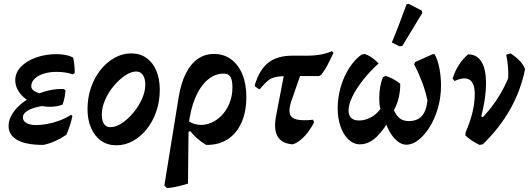

<svg xmlns="http://www.w3.org/2000/svg" viewBox="-20 -750 2783 1007"><path d="M207 10Q116 10 70.5 -16Q25 -42 25 -89Q25 -119 42 -148.5Q59 -178 88.5 -203Q118 -228 156 -247Q194 -266 235 -275.5Q276 -285 315 -283L324 -275Q322 -257 318.5 -238.5Q315 -220 308 -201Q267 -202 229.5 -198Q192 -194 163 -185.5Q134 -177 117 -164Q100 -151 100 -135Q100 -115 119 -104.5Q138 -94 170 -94Q197 -94 229 -100Q261 -106 293 -118Q325 -130 353 -148L360 -142Q355 -118 347 -93Q339 -68 328 -43Q300 -24 269 -10Q238 4 207 10ZM241 -190Q205 -190 172.5 -201Q140 -212 114.5 -231.5Q89 -251 74.5 -276Q60 -301 60 -330Q60 -369 90 -400Q120 -431 169.5 -448.5Q219 -466 277 -466Q300 -466 322 -462Q344 -458 364 -448Q368 -428 370 -408Q372 -388 372 -367L362 -360Q326 -373 275 -373Q239 -373 209 -363.5Q179 -354 161.5 -337Q144 -320 144 -298Q144 -278 172 -266Q200 -254 250 -252L308 -201Q291 -195 275 -192.5Q259 -190 241 -190Z M591 12Q544 12 510.5 -11.5Q477 -35 458 -78Q439 -121 439 -178Q439 -237 457 -290Q475 -343 507 -383Q539 -423 580.5 -446.5Q622 -470 668 -470Q714 -470 747.5 -446.5Q781 -423 799.5 -380Q818 -337 818 -279Q818 -219 800 -166.5Q782 -114 750.5 -74Q719 -34 678 -11Q637 12 591 12ZM559 -83Q588 -83 619.5 -104Q651 -125 679 -158.5Q707 -192 724.5 -231Q742 -270 742 -306Q742 -338 729.5 -356.5Q717 -375 695 -375Q667 -375 635.5 -353.5Q604 -332 576 -298.5Q548 -265 531 -225.5Q514 -186 514 -149Q514 -117 525.5 -100Q537 -83 559 -83Z M856 237 842 223 917 -240Q929 -313 954 -363.5Q979 -414 1016.5 -440.5Q1054 -467 1102 -467Q1154 -467 1192 -439Q1230 -411 1251 -360.5Q1272 -310 1272 -242Q1272 -164 1246.5 -107Q1221 -50 1174 -19.5Q1127 11 1061 10Q1033 -7 1013 -25Q993 -43 977 -63L924 -28L940 -140Q968 -108 1003 -99Q1038 -90 1072.5 -100.5Q1107 -111 1135.5 -137.5Q1164 -164 1181.5 -203.5Q1199 -243 1199 -292Q1199 -330 1188.5 -347Q1178 -364 1153 -364Q1107 -364 1068 -330.5Q1029 -297 1003.5 -235.5Q978 -174 969 -92L966 213Q938 222 910.5 228Q883 234 856 237Z M1515 7Q1458 3 1436.5 -33.5Q1415 -70 1427 -137L1481 -418H1577L1507 -217Q1494 -177 1500 -154Q1506 -131 1535.5 -123.5Q1565 -116 1622 -122L1627 -109Q1617 -86 1598.5 -61Q1580 -36 1558 -17.5Q1536 1 1515 7ZM1338 -283 1318 -296 1316 -303Q1340 -384 1387 -421Q1434 -458 1513 -458H1588Q1632 -458 1665 -464.5Q1698 -471 1721 -482L1729 -472Q1712 -436 1698 -409.5Q1684 -383 1666 -359L1654 -351H1494Q1453 -351 1428.5 -346.5Q1404 -342 1386 -327.5Q1368 -313 1343 -283Z M1894 -467Q1917 -458 1934 -445.5Q1951 -433 1966 -417Q1921 -377 1885 -331.5Q1849 -286 1828.5 -244Q1808 -202 1808 -171Q1808 -145 1822 -131.5Q1836 -118 1864 -118Q1893 -118 1922.5 -133Q1952 -148 1975 -178Q1969 -203 1969 -235Q1969 -267 1974.5 -297Q1980 -327 1989 -345L2002 -352Q2022 -346 2041 -336Q2060 -326 2079 -311Q2080 -278 2072 -241.5Q2064 -205 2046 -172Q2059 -143 2077 -129Q2095 -115 2124 -115Q2168 -115 2192 -141Q2216 -167 2222 -223Q2211 -274 2193 -321.5Q2175 -369 2152 -413L2158 -425L2250 -466H2259Q2276 -437 2284.5 -392.5Q2293 -348 2293 -301Q2293 -240 2277 -184Q2261 -128 2234 -84.5Q2207 -41 2175 -16Q2143 9 2111 9Q2087 9 2063 -10.5Q2039 -30 2020 -66Q2001 -102 1988 -151L2033 -144Q1999 -75 1957 -34Q1915 7 1868 7Q1834 7 1807 -19Q1780 -45 1765.5 -88Q1751 -131 1751 -182Q1751 -225 1760.5 -268Q1770 -311 1787.5 -349Q1805 -387 1828 -416.5Q1851 -446 1877 -464ZM2195 -682 2090 -509 2076 -507 2035 -527Q2056 -577 2075 -627Q2094 -677 2112 -727L2123 -730L2193 -694Z M2495 10Q2474 0 2456.5 -11.5Q2439 -23 2421 -39L2422 -56Q2570 -164 2645 -338Q2647 -365 2644.5 -397.5Q2642 -430 2635 -463L2658 -470Q2688 -450 2705.5 -431.5Q2723 -413 2734 -388Q2689 -164 2512 7ZM2422 -56Q2446 -111 2458 -161Q2470 -211 2470 -256Q2470 -314 2443 -331.5Q2416 -349 2364 -325L2354 -338Q2366 -377 2386.5 -409Q2407 -441 2435 -465Q2470 -465 2492.5 -442.5Q2515 -420 2523.5 -377Q2532 -334 2527.5 -274Q2523 -214 2504 -139L2542 -125Z"/></svg>

Font: Alegreya SemiBold
Style: Italic
Weight: 600
Italic angle: -7°
Designer: Juan Pablo del Peral
Foundry: Huerta Tipografica
Version: Version 2.009